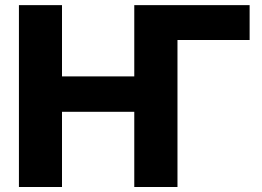

<svg xmlns="http://www.w3.org/2000/svg" viewBox="-20 -748 1050 768"><path d="M978.5 -727.5V-587.9H661.1L519 -727.5ZM55.7 0V-727.5H228V-442.4H517.1V-727.5H689.9V0H517.1V-300.8H228V0Z"/></svg>

Font: Inter 16pt ExtraBold
Style: Regular
Weight: 800
Version: Version 4.001;git-66647c0bb